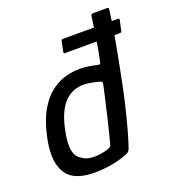

<svg xmlns="http://www.w3.org/2000/svg" viewBox="-130 -795 804 901"><g transform="rotate(-20 272.0 -345.0)"><path d="M37 -230Q54 -306 82 -353.5Q110 -401 145 -427.5Q180 -454 217 -464Q254 -474 288 -474Q311 -474 333.5 -470.5Q356 -467 370 -463Q380 -461 384 -461.5Q388 -462 390 -471Q394 -488 398.5 -512Q403 -536 407 -561.5Q411 -587 415 -611.5Q419 -636 421.5 -655Q424 -674 425 -682Q426 -693 429 -695.5Q432 -698 438 -698H505Q510 -698 513 -696.5Q516 -695 515 -690Q509 -644 500 -588.5Q491 -533 479.5 -473.5Q468 -414 456 -353.5Q444 -293 430.5 -236.5Q417 -180 403.5 -131Q390 -82 377 -44Q374 -36 368.5 -30Q363 -24 344 -18Q320 -8 277 0Q234 8 188 8Q148 8 114.5 -2Q81 -12 61 -34Q35 -62 28 -111Q21 -160 37 -230ZM127 -229Q113 -162 120.5 -127.5Q128 -93 152 -81Q167 -68 191 -64.5Q215 -61 241.5 -64.5Q268 -68 288 -76Q293 -79 297 -82Q301 -85 302 -90Q308 -114 316 -144.5Q324 -175 331.5 -207.5Q339 -240 346 -270.5Q353 -301 359 -326.5Q365 -352 368 -367Q370 -376 367.5 -379.5Q365 -383 360 -384Q341 -390 318 -394Q295 -398 277 -398Q260 -398 239 -392Q218 -386 196.5 -369Q175 -352 157 -318.5Q139 -285 127 -229ZM250 -567Q244 -567 243.5 -569Q243 -571 244 -576L254 -624Q255 -630 257 -631.5Q259 -633 265 -633H537Q542 -633 543.5 -631.5Q545 -630 544 -624L533 -574Q532 -570 530.5 -568.5Q529 -567 523 -567Z"/></g></svg>

Font: Glory Thin Medium
Style: Italic
Weight: 500
Italic angle: -12°
Version: Version 1.011